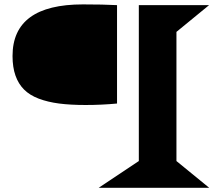

<svg xmlns="http://www.w3.org/2000/svg" viewBox="-20 -724 1004 890"><path d="M377 -237.3Q306.6 -237.3 253.9 -244.1Q201.2 -251 159.4 -266.8Q117.7 -282.7 91.6 -308.8Q65.4 -335 51.8 -373.5Q38.1 -412.1 38.1 -464.4Q38.1 -703.6 364.3 -703.6Q458.5 -703.6 522.5 -700.2V-244.1Q450.7 -237.3 377 -237.3ZM437.5 146.5 623.5 22.5V-700.2H949.2L797.9 -576.2V22.5L949.7 146.5Z"/></svg>

Font: Goblin
Style: Regular
Weight: 400
Designer: Riccardo De Franceschi
Foundry: Sorkin Type Co.
Version: Version 1.001